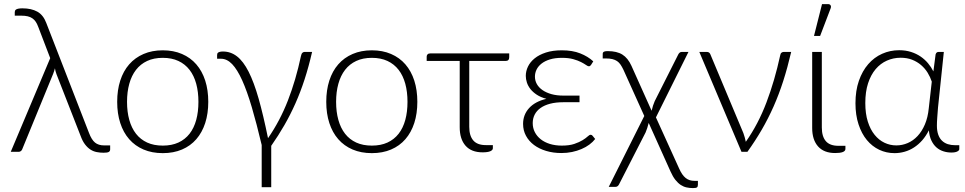

<svg xmlns="http://www.w3.org/2000/svg" viewBox="-20 -756 4806 956"><path d="M528.5 -32V-12.5Q528.5 -3 521.2 0.8Q514 4.5 495.5 4.5Q478 4.5 461.5 1.2Q445 -2 430.5 -11.2Q416 -20.5 403.5 -36.8Q391 -53 381.5 -79L261.5 -386Q255.5 -402 253.5 -416Q250.5 -403.5 244.5 -388L90.5 -12.5Q89 -8 84.2 -4Q79.5 0 72.5 0H33.5L230 -466.5L170.5 -622Q165 -637 158 -647.5Q151 -658 141.2 -664.8Q131.5 -671.5 118 -674.8Q104.5 -678 85.5 -678H53.5V-696Q53.5 -699.5 55 -703Q56.5 -706.5 60.5 -709Q64.5 -711.5 72.2 -713Q80 -714.5 92 -714.5Q136 -714.5 165.8 -698Q195.5 -681.5 210.5 -641.5L423 -94.5Q436 -60 453.2 -46Q470.5 -32 498.5 -32Z M790.5 -505.5Q844 -505.5 886.2 -487.2Q928.5 -469 957.5 -435.5Q986.5 -402 1001.8 -354.8Q1017 -307.5 1017 -249Q1017 -190.5 1001.8 -143.5Q986.5 -96.5 957.5 -63Q928.5 -29.5 886.2 -11.5Q844 6.5 790.5 6.5Q737 6.5 694.8 -11.5Q652.5 -29.5 623.2 -63Q594 -96.5 578.8 -143.5Q563.5 -190.5 563.5 -249Q563.5 -307.5 578.8 -354.8Q594 -402 623.2 -435.5Q652.5 -469 694.8 -487.2Q737 -505.5 790.5 -505.5ZM790.5 -31Q835 -31 868.2 -46.2Q901.5 -61.5 923.8 -90Q946 -118.5 957 -158.8Q968 -199 968 -249Q968 -298.5 957 -339Q946 -379.5 923.8 -408.2Q901.5 -437 868.2 -452.5Q835 -468 790.5 -468Q746 -468 712.8 -452.5Q679.5 -437 657.2 -408.2Q635 -379.5 623.8 -339Q612.5 -298.5 612.5 -249Q612.5 -199 623.8 -158.8Q635 -118.5 657.2 -90Q679.5 -61.5 712.8 -46.2Q746 -31 790.5 -31Z M1534 -497.5Q1517 -423.5 1496.5 -360.5Q1476 -297.5 1451 -241.2Q1426 -185 1396.2 -133.2Q1366.5 -81.5 1330.5 -30V176H1283V-34Q1257.5 -141.5 1233.8 -222Q1210 -302.5 1185.8 -356.2Q1161.5 -410 1135.8 -436.8Q1110 -463.5 1080.5 -463.5H1061V-481.5Q1061 -485 1062 -488.5Q1063 -492 1066.2 -494.2Q1069.5 -496.5 1075.2 -498Q1081 -499.5 1090.5 -499.5Q1129 -499.5 1160.2 -475.2Q1191.5 -451 1218 -398.8Q1244.5 -346.5 1267.8 -264.8Q1291 -183 1314.5 -68Q1374 -154 1413.5 -255.5Q1453 -357 1478.5 -477Q1481 -489 1485.8 -493.2Q1490.5 -497.5 1496.5 -497.5Z M1831.5 -505.5Q1885 -505.5 1927.2 -487.2Q1969.5 -469 1998.5 -435.5Q2027.5 -402 2042.8 -354.8Q2058 -307.5 2058 -249Q2058 -190.5 2042.8 -143.5Q2027.5 -96.5 1998.5 -63Q1969.5 -29.5 1927.2 -11.5Q1885 6.5 1831.5 6.5Q1778 6.5 1735.8 -11.5Q1693.5 -29.5 1664.2 -63Q1635 -96.5 1619.8 -143.5Q1604.5 -190.5 1604.5 -249Q1604.5 -307.5 1619.8 -354.8Q1635 -402 1664.2 -435.5Q1693.5 -469 1735.8 -487.2Q1778 -505.5 1831.5 -505.5ZM1831.5 -31Q1876 -31 1909.2 -46.2Q1942.5 -61.5 1964.8 -90Q1987 -118.5 1998 -158.8Q2009 -199 2009 -249Q2009 -298.5 1998 -339Q1987 -379.5 1964.8 -408.2Q1942.5 -437 1909.2 -452.5Q1876 -468 1831.5 -468Q1787 -468 1753.8 -452.5Q1720.5 -437 1698.2 -408.2Q1676 -379.5 1664.8 -339Q1653.5 -298.5 1653.5 -249Q1653.5 -199 1664.8 -158.8Q1676 -118.5 1698.2 -90Q1720.5 -61.5 1753.8 -46.2Q1787 -31 1831.5 -31Z M2515.5 -471Q2515.5 -452.5 2497.5 -452.5H2316.5V-124.5Q2316.5 -80 2336.5 -56.8Q2356.5 -33.5 2399 -33.5H2434V-18Q2434 -8.5 2421.2 -3Q2408.5 2.5 2383 2.5Q2327 2.5 2298 -30.5Q2269 -63.5 2269 -122.5V-452.5H2104.5V-474Q2104.5 -481 2109 -485.5Q2113.5 -490 2122 -490H2515.5Z M2943.5 -64Q2932 -49 2914.5 -36Q2897 -23 2875.2 -13.8Q2853.5 -4.5 2828.2 0.8Q2803 6 2775.5 6Q2734.5 6 2699.5 -4.5Q2664.5 -15 2639 -34Q2613.5 -53 2599 -79.8Q2584.5 -106.5 2584.5 -139Q2584.5 -184.5 2614.2 -217.5Q2644 -250.5 2700.5 -264Q2672.5 -271.5 2653 -284.2Q2633.5 -297 2621.2 -312.5Q2609 -328 2603.5 -345Q2598 -362 2598 -378Q2598 -402 2609 -424.8Q2620 -447.5 2642.2 -465.5Q2664.5 -483.5 2698.2 -494.5Q2732 -505.5 2777.5 -505.5Q2830.5 -505.5 2869 -490.2Q2907.5 -475 2934 -450.5L2923 -433Q2920 -429 2917.8 -427.5Q2915.5 -426 2911.5 -426Q2907 -426 2897.8 -432.5Q2888.5 -439 2873 -447Q2857.5 -455 2834.2 -461.5Q2811 -468 2778 -468Q2743.5 -468 2718.2 -460.2Q2693 -452.5 2676.2 -439.2Q2659.5 -426 2651.5 -409.2Q2643.5 -392.5 2643.5 -374.5Q2643.5 -354.5 2653.2 -337.2Q2663 -320 2681.5 -307.2Q2700 -294.5 2726 -287.2Q2752 -280 2784.5 -280H2865.5V-247H2784.5Q2747.5 -247 2719 -239.5Q2690.5 -232 2671.2 -218.2Q2652 -204.5 2642.2 -185.2Q2632.5 -166 2632.5 -143Q2632.5 -118.5 2643 -98Q2653.5 -77.5 2672.5 -62.5Q2691.5 -47.5 2718.2 -39.2Q2745 -31 2777.5 -31Q2815 -31 2839.8 -39.5Q2864.5 -48 2880.8 -58Q2897 -68 2906 -76.5Q2915 -85 2920.5 -85Q2927 -85 2930.5 -80Z M3455 144.5V163.5Q3455 173.5 3450.2 177Q3445.5 180.5 3430 180.5Q3414 180.5 3398.8 177.2Q3383.5 174 3369.8 165Q3356 156 3343 139.8Q3330 123.5 3318.5 97.5L3210 -144Q3207 -131 3202.8 -118.8Q3198.5 -106.5 3194.5 -96.5L3062 162.5Q3060 166.5 3055.8 170.5Q3051.5 174.5 3044 174.5H3011L3188 -178.5L3084 -409Q3077 -423.5 3069.8 -434.2Q3062.5 -445 3052.5 -451.8Q3042.5 -458.5 3029 -461.8Q3015.5 -465 2996.5 -465H2981V-483Q2981 -486.5 2981.2 -490Q2981.5 -493.5 2983.8 -496Q2986 -498.5 2991.2 -500Q2996.5 -501.5 3006 -501.5Q3051.5 -501.5 3079 -484.2Q3106.5 -467 3124 -428.5L3224.5 -204.5Q3227.5 -217.5 3231.5 -230Q3235.5 -242.5 3240 -252.5L3357.5 -485.5Q3359.5 -489.5 3363.8 -493.5Q3368 -497.5 3375 -497.5H3408L3246 -171.5L3361 82Q3368.5 99 3376.5 110.8Q3384.5 122.5 3393.8 130Q3403 137.5 3414 141Q3425 144.5 3439 144.5Z M3919.5 -497.5Q3901.5 -420 3880 -353Q3858.5 -286 3831.8 -225.8Q3805 -165.5 3772.8 -110Q3740.5 -54.5 3701.5 0H3672L3462 -497.5H3499.5Q3506.5 -497.5 3511 -493.8Q3515.5 -490 3517 -485.5L3681.5 -93Q3689.5 -70.5 3693.5 -50Q3755.5 -138 3796.5 -246.5Q3837.5 -355 3864.5 -479.5Q3866 -489.5 3871 -493.5Q3876 -497.5 3882 -497.5Z M4024 -497.5H4072V-121Q4072 -76.5 4092 -53.2Q4112 -30 4154.5 -30H4189.5V-14.5Q4189.5 6 4138.5 6Q4082.5 6 4053.2 -27Q4024 -60 4024 -118.5ZM4033 -577 4073 -735.5H4103.5Q4112 -735.5 4115.8 -729.2Q4119.5 -723 4115.5 -713.5L4063.5 -577Z M4619.5 -349.5Q4612 -372.5 4598.8 -394Q4585.5 -415.5 4566.2 -432Q4547 -448.5 4521.8 -458.5Q4496.5 -468.5 4464.5 -468.5Q4428 -468.5 4396 -454.2Q4364 -440 4340 -411.8Q4316 -383.5 4302.2 -341.2Q4288.5 -299 4288.5 -243Q4288.5 -190 4301 -150.5Q4313.5 -111 4334.8 -84.8Q4356 -58.5 4384 -45.2Q4412 -32 4443 -32Q4472.5 -32 4499.8 -43.8Q4527 -55.5 4548.8 -78.8Q4570.5 -102 4585.2 -136.5Q4600 -171 4604.5 -217ZM4756.5 -33V-13.5Q4756.5 -7 4746.5 -1.8Q4736.5 3.5 4717 3.5Q4696 3.5 4676.8 -2.8Q4657.5 -9 4642.5 -22.2Q4627.5 -35.5 4617.5 -56.5Q4607.5 -77.5 4605 -107Q4590.5 -78.5 4571.8 -57.2Q4553 -36 4531 -21.8Q4509 -7.5 4484.2 -0.5Q4459.5 6.5 4434 6.5Q4393.5 6.5 4358 -10.2Q4322.5 -27 4296.2 -58.8Q4270 -90.5 4254.8 -136.8Q4239.5 -183 4239.5 -242Q4239.5 -304.5 4256.5 -353.5Q4273.5 -402.5 4303 -436.5Q4332.5 -470.5 4372.2 -488.2Q4412 -506 4457 -506Q4489 -506 4515.8 -497.5Q4542.5 -489 4563.8 -474.5Q4585 -460 4601 -440.8Q4617 -421.5 4627.5 -400.5L4638.5 -485Q4642 -497.5 4653.5 -497.5H4679.5L4650.5 -220.5Q4648.5 -195.5 4646.8 -171.8Q4645 -148 4645 -130.5Q4645 -104 4651.8 -85.2Q4658.5 -66.5 4670.8 -55Q4683 -43.5 4699.5 -38.2Q4716 -33 4735.5 -33Z"/></svg>

Font: Lato 2
Style: Regular
Weight: 300
Designer: Lukasz Dziedzic with Adam Twardoch and Botio Nikoltchev
Foundry: tyPoland Lukasz Dziedzic
Version: Version 2.015; 2015-08-06; http://www.latofonts.com/